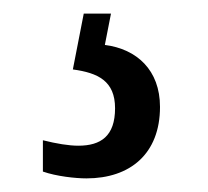

<svg xmlns="http://www.w3.org/2000/svg" viewBox="-20 -29 305 282"><path d="M107 233C171 233 215 197 215 128C215 74 181 43 134 37L143 -9H103L87 73C124 78 149 90 149 130C149 171 128 185 95 185C81 185 63 182 43 177V223C63 230 91 233 107 233Z"/></svg>

Font: Noto Serif Ethiopic ExtraCondensed Medium
Style: Regular
Weight: 500
Width: 2
Designer: Monotype Design Team
Foundry: Monotype Imaging Inc.
Version: Version 2.102